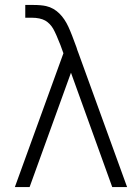

<svg xmlns="http://www.w3.org/2000/svg" viewBox="-20 -755 553 775"><path d="M40 0H99.5L266.5 -461.5L433 0H493L297 -540C293.5 -548 291 -556.5 288.5 -564.5C276 -599 265.5 -626.5 256 -647C237 -688 208 -721 166 -730.5C152.5 -733.5 135 -735 113.5 -735H82V-683.5H107.5C130.5 -683.5 149 -679.5 162.5 -672C176 -664 186.5 -653 195 -638.5C203 -624 212.5 -602.5 224 -573C227.5 -562.5 232 -552 236 -540Z"/></svg>

Font: Vela Sans Light
Style: Regular
Weight: 300
Designer: Principal design: Mikhail Sharanda - project Manrope.
Design modification: Ravid Balaliev
Foundry: Mikhail Sharanda
Version: Version 1.001